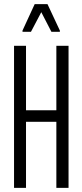

<svg xmlns="http://www.w3.org/2000/svg" viewBox="-20 -910 399 930"><path d="M48 0V-688H106V-376H253V-688H312V0H253V-320H106V0ZM89 -756V-762L148 -890H210L270 -762V-756H229L180 -851L130 -756Z"/></svg>

Font: Saira UltraCondensed
Style: Regular
Weight: 400
Width: 1
Designer: Hector Gatti with collaboration of the Omnibus-Type team
Foundry: Omnibus-Type
Version: Version 1.101